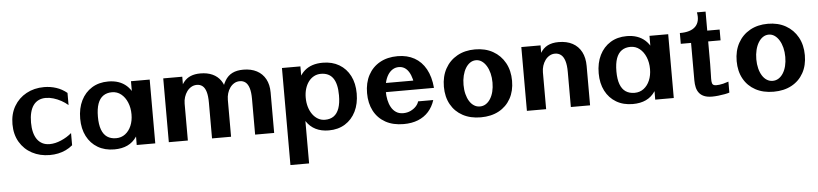

<svg xmlns="http://www.w3.org/2000/svg" viewBox="-50 -954 6448 1513"><g transform="rotate(-5 3174.5 -197.0)"><path d="M313.6 19.2Q235.5 19.2 173.7 -13.7Q111.9 -46.6 76.3 -106.8Q40.7 -167 40.7 -248.4Q40.7 -329.2 76.2 -389.9Q111.7 -450.5 173.4 -484.3Q235.2 -518.2 313.6 -518.2Q363.9 -518.2 409.8 -503.2Q455.8 -488.3 494.3 -456.3V-360.3Q470.4 -381.2 440.8 -397.4Q411.1 -413.6 380.1 -422.8Q349.2 -432 320.1 -432Q287.7 -432 262.8 -419.9Q237.9 -407.8 221.2 -384.4Q204.5 -361.1 196 -326.9Q187.5 -292.8 187.5 -248.4Q187.5 -206.5 195.9 -172.8Q204.2 -139.1 220.9 -115.5Q237.7 -91.9 262.4 -79.3Q287.2 -66.7 320.1 -66.7Q363.2 -66.7 410.8 -87.2Q458.3 -107.6 494.6 -138.8V-42.4Q469.1 -21.1 440.1 -7.5Q411.1 6.1 379.5 12.6Q347.9 19.2 313.6 19.2Z M823.6 19.2Q748.7 19.2 693.1 -13.7Q637.4 -46.6 606.8 -106.1Q576.2 -165.6 576.2 -245.4Q576.2 -327.3 606.6 -388.8Q637.1 -450.2 692.2 -484.2Q747.3 -518.2 821.2 -518.2Q911 -518.2 966.3 -468.5Q1021.6 -418.8 1039.9 -321.3L1000.6 -291.1V-504.7H1148.7V0H1001.9L1003.4 -205.4L1042.3 -170.9Q1029.1 -106.8 1000.6 -64.6Q972.1 -22.4 928.1 -1.6Q884.2 19.2 823.6 19.2ZM845.4 -67.5Q886.7 -67.5 917.5 -90.9Q948.3 -114.3 965.2 -154.3Q982.1 -194.3 982.1 -243.9Q982.1 -296.4 964.4 -338.8Q946.8 -381.2 915.6 -406.2Q884.4 -431.2 843.3 -431.2Q802.7 -431.2 774.2 -411.4Q745.7 -391.6 731.1 -351.1Q716.6 -310.6 716.6 -248.3Q716.6 -186.4 731.4 -146.3Q746.2 -106.2 775 -86.8Q803.8 -67.5 845.4 -67.5Z M1255.9 0V-504.7H1406.5L1405.4 -363.9L1381.9 -389.8Q1395.9 -434.6 1418.2 -462.8Q1440.6 -491.1 1473.3 -504.6Q1506.1 -518.2 1550.4 -518.2Q1605.4 -518.2 1645.8 -499.7Q1686.2 -481.2 1710.8 -445.8Q1735.4 -410.4 1742.4 -359.8L1708.6 -345.1Q1721.9 -406.9 1744.6 -444.9Q1767.3 -482.9 1803 -500.5Q1838.7 -518.2 1889.9 -518.2Q1952.1 -518.2 1996.7 -494.5Q2041.2 -470.9 2065.2 -426.7Q2089.2 -382.5 2089.2 -320.9V-0.2H1938.6V-282.6Q1938.6 -335.8 1928.4 -368.3Q1918.2 -400.8 1899.5 -415.5Q1880.8 -430.2 1854.5 -430.2Q1830.3 -430.2 1810.7 -418.7Q1791.2 -407.3 1777.2 -387.8Q1763.2 -368.3 1755.7 -343.4Q1748.3 -318.6 1748.3 -291.5V0H1597.7V-282.6Q1597.7 -335.8 1588 -368.4Q1578.3 -401 1559.8 -415.8Q1541.3 -430.7 1515 -430.7Q1491 -430.7 1470.9 -419.1Q1450.9 -407.5 1436.6 -387.9Q1422.4 -368.3 1414.4 -343.3Q1406.5 -318.3 1406.5 -291.5V0Z M2194.9 263V-504.7H2340.8V-297.6L2300.4 -328.3Q2320.7 -424.2 2374.3 -471.2Q2427.9 -518.2 2518.3 -518.2Q2592.9 -518.2 2648.2 -485.4Q2703.5 -452.6 2733.9 -393.2Q2764.3 -333.9 2764.3 -253.7Q2764.3 -172.6 2734.1 -111.4Q2703.8 -50.3 2649.1 -16.4Q2594.3 17.4 2520.6 17.4Q2461.4 17.4 2417.1 -4.7Q2372.7 -26.8 2343.9 -70.5Q2315.2 -114.1 2303.1 -178.4L2342.6 -209.9V263ZM2498.5 -68.7Q2539.2 -68.7 2567.1 -88.4Q2595 -108.2 2609.5 -148.8Q2623.9 -189.4 2623.9 -251.1Q2623.9 -297.8 2615.7 -331.9Q2607.5 -366.1 2591.4 -388.3Q2575.3 -410.6 2551.4 -421.4Q2527.5 -432.2 2496.4 -432.2Q2465.9 -432.2 2441 -418.8Q2416.1 -405.3 2398.3 -381.4Q2380.4 -357.4 2370.8 -325.2Q2361.1 -293 2361.1 -255.3Q2361.1 -216.1 2371.1 -182.1Q2381.1 -148.2 2399.5 -122.8Q2417.9 -97.3 2442.9 -83Q2467.9 -68.7 2498.5 -68.7Z M3112.6 19.2Q3028.6 19.2 2968.8 -14.2Q2909 -47.7 2877.3 -108Q2845.7 -168.4 2845.7 -248.6Q2845.7 -329.9 2878 -390.6Q2910.3 -451.2 2969.7 -484.7Q3029.1 -518.2 3110.3 -518.2Q3186.3 -518.2 3242.8 -486.6Q3299.3 -455.1 3333.1 -394.1Q3367 -333.1 3374.7 -244.3H3227.8Q3224.3 -290.4 3215.2 -325.6Q3206.1 -360.7 3191.6 -384.3Q3177.1 -407.9 3157.3 -419.8Q3137.6 -431.7 3112.6 -431.7Q3085.2 -431.7 3063.2 -417.9Q3041.3 -404.1 3025.8 -379.4Q3010.4 -354.7 3002.2 -321.2Q2994 -287.6 2994 -248.1Q2994 -214.3 3000.8 -181.9Q3007.6 -149.6 3022.1 -123.5Q3036.6 -97.5 3060 -82.1Q3083.3 -66.7 3116.5 -66.7Q3148.3 -66.7 3174.6 -79.2Q3200.9 -91.7 3218.4 -110.7Q3235.8 -129.7 3240.6 -149.3H3360.7Q3343.8 -96.1 3310 -58.4Q3276.2 -20.7 3226.7 -0.7Q3177.1 19.2 3112.6 19.2ZM2981.3 -243.8 2952.8 -315.7H3341.7L3342.1 -244.3Z M3722.9 19.2Q3640.7 19.2 3580.2 -13.6Q3519.6 -46.3 3486.4 -106.1Q3453.2 -165.8 3453.2 -246.2Q3453.2 -327.4 3486.9 -388.7Q3520.6 -449.9 3581.4 -484.1Q3642.2 -518.2 3722.9 -518.2Q3803.8 -518.2 3864.3 -484.1Q3924.9 -449.9 3958.7 -388.7Q3992.6 -327.4 3992.6 -246.2Q3992.6 -165.8 3959.3 -106.1Q3926.1 -46.3 3865.7 -13.6Q3805.3 19.2 3722.9 19.2ZM3722.9 -66.7Q3748.5 -66.7 3769.5 -79.9Q3790.5 -93.1 3805.9 -117.3Q3821.4 -141.5 3829.6 -174.3Q3837.8 -207.2 3837.8 -246.2Q3837.8 -285.2 3829.4 -318.9Q3820.9 -352.6 3805.4 -378.1Q3789.8 -403.7 3768.9 -418.1Q3748.1 -432.5 3722.9 -432.5Q3698 -432.5 3677.1 -418.6Q3656.2 -404.7 3640.8 -379.5Q3625.4 -354.3 3617.1 -320.6Q3608.7 -286.9 3608.7 -247.1Q3608.7 -207.8 3617.1 -174.7Q3625.4 -141.7 3640.6 -117.5Q3655.7 -93.3 3676.8 -80Q3697.8 -66.7 3722.9 -66.7Z M4088.4 0V-504.7H4240.6L4239 -242.9L4202.5 -342.5Q4215.6 -404.3 4238.5 -443.1Q4261.3 -481.9 4297 -500.1Q4332.7 -518.2 4383.9 -518.2Q4448.9 -518.2 4494.5 -493.5Q4540.1 -468.8 4564.2 -422.5Q4588.2 -376.2 4588.2 -311.8V0H4436.1V-276.2Q4436.1 -331.4 4425.4 -365.3Q4414.7 -399.2 4394.8 -414.5Q4374.9 -429.9 4347.7 -429.9Q4324.3 -429.9 4304.5 -418.4Q4284.7 -407 4270.5 -387.4Q4256.3 -367.8 4248.4 -343.1Q4240.6 -318.3 4240.6 -291.5V0Z M4925.1 19.2Q4850.2 19.2 4794.6 -13.7Q4738.9 -46.6 4708.3 -106.1Q4677.7 -165.6 4677.7 -245.4Q4677.7 -327.3 4708.1 -388.8Q4738.6 -450.2 4793.7 -484.2Q4848.8 -518.2 4922.7 -518.2Q5012.5 -518.2 5067.8 -468.5Q5123.1 -418.8 5141.4 -321.3L5102.1 -291.1V-504.7H5250.2V0H5103.4L5104.9 -205.4L5143.8 -170.9Q5130.6 -106.8 5102.1 -64.6Q5073.6 -22.4 5029.6 -1.6Q4985.7 19.2 4925.1 19.2ZM4946.9 -67.5Q4988.2 -67.5 5019 -90.9Q5049.8 -114.3 5066.7 -154.3Q5083.6 -194.3 5083.6 -243.9Q5083.6 -296.4 5065.9 -338.8Q5048.3 -381.2 5017.1 -406.2Q4985.9 -431.2 4944.8 -431.2Q4904.2 -431.2 4875.7 -411.4Q4847.2 -391.6 4832.6 -351.1Q4818.1 -310.6 4818.1 -248.3Q4818.1 -186.4 4832.9 -146.3Q4847.7 -106.2 4876.5 -86.8Q4905.3 -67.5 4946.9 -67.5Z M5552.6 15.3Q5514.4 15.3 5489.4 4.7Q5464.3 -5.9 5449.9 -24.9Q5435.4 -43.8 5429.6 -69.2Q5423.8 -94.6 5423.8 -124.4V-420.6H5342.5V-506Q5385 -505.5 5416.1 -515.1Q5447.2 -524.7 5466.3 -543.9Q5485.3 -563.2 5491.6 -591.4Q5497.9 -619.6 5490.7 -656.5H5559.2V-506H5657.2V-420.6H5559.2V-241.3Q5559.2 -191.3 5557.6 -158.3Q5556.1 -125.2 5557.3 -106.3Q5558.6 -87.4 5566.5 -79.4Q5574.5 -71.4 5593.3 -71.4Q5603.4 -71.4 5616.5 -72.7Q5629.6 -74 5647.6 -78.3Q5665.7 -82.6 5690.3 -91.1V-4.4Q5676.6 0.4 5652.3 4.9Q5627.9 9.5 5601.2 12.4Q5574.4 15.3 5552.6 15.3Z M6038.9 19.2Q5956.7 19.2 5896.2 -13.6Q5835.6 -46.3 5802.4 -106.1Q5769.2 -165.8 5769.2 -246.2Q5769.2 -327.4 5802.9 -388.7Q5836.6 -449.9 5897.4 -484.1Q5958.2 -518.2 6038.9 -518.2Q6119.8 -518.2 6180.3 -484.1Q6240.9 -449.9 6274.7 -388.7Q6308.6 -327.4 6308.6 -246.2Q6308.6 -165.8 6275.3 -106.1Q6242.1 -46.3 6181.7 -13.6Q6121.3 19.2 6038.9 19.2ZM6038.9 -66.7Q6064.5 -66.7 6085.5 -79.9Q6106.5 -93.1 6121.9 -117.3Q6137.4 -141.5 6145.6 -174.3Q6153.8 -207.2 6153.8 -246.2Q6153.8 -285.2 6145.4 -318.9Q6136.9 -352.6 6121.4 -378.1Q6105.8 -403.7 6084.9 -418.1Q6064.1 -432.5 6038.9 -432.5Q6014 -432.5 5993.1 -418.6Q5972.2 -404.7 5956.8 -379.5Q5941.4 -354.3 5933.1 -320.6Q5924.7 -286.9 5924.7 -247.1Q5924.7 -207.8 5933.1 -174.7Q5941.4 -141.7 5956.6 -117.5Q5971.7 -93.3 5992.8 -80Q6013.8 -66.7 6038.9 -66.7Z"/></g></svg>

Font: Russolo 10pt ExtraLight
Style: Regular
Weight: 200
Designer: Micah Stupak-Hahn
Version: Version 1.000